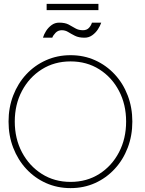

<svg xmlns="http://www.w3.org/2000/svg" viewBox="-20 -956 746 988"><path d="M56 -330.5Q56 -242.5 93.2 -172.2Q130.5 -102 195.2 -61Q260 -20 343 -20Q426.5 -20 491 -61Q555.5 -102 592.2 -172.2Q629 -242.5 629 -330.5Q629 -418.5 592.2 -488.5Q555.5 -558.5 491 -599.2Q426.5 -640 343 -640Q260 -640 195.2 -599.2Q130.5 -558.5 93.2 -488.5Q56 -418.5 56 -330.5ZM24 -330.5Q24 -402.5 48 -464.8Q72 -527 115.2 -573.5Q158.5 -620 216.8 -646Q275 -672 343 -672Q411.5 -672 469.2 -646Q527 -620 570.2 -573.5Q613.5 -527 637.2 -464.8Q661 -402.5 661 -330.5Q661 -258 637.2 -195.8Q613.5 -133.5 570.2 -86.8Q527 -40 469.2 -14Q411.5 12 343 12Q275 12 216.8 -14Q158.5 -40 115.2 -86.8Q72 -133.5 48 -195.8Q24 -258 24 -330.5ZM201 -762Q206 -779 217.2 -796.8Q228.5 -814.5 245.5 -827Q262.5 -839.5 284.5 -839.5Q314.5 -839.5 333 -829.8Q351.5 -820 367.8 -810.2Q384 -800.5 407 -800.5Q427.5 -800.5 438.8 -813.8Q450 -827 453 -839.5H501Q495.5 -823 483.8 -805Q472 -787 454.5 -774.5Q437 -762 415 -762Q385 -762 365.8 -771.8Q346.5 -781.5 331.2 -791Q316 -800.5 298 -800.5Q279 -800.5 266.2 -787.5Q253.5 -774.5 249 -762ZM220 -904V-936H486.5V-904Z"/></svg>

Font: League Spartan Thin
Style: Regular
Weight: 100
Foundry: The League of Moveable Type
Version: Version 2.002